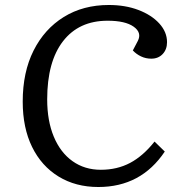

<svg xmlns="http://www.w3.org/2000/svg" viewBox="-20 -735 721 769"><path d="M532 -571Q549 -604 515.5 -628Q482 -652 411 -652Q296 -652 232.5 -570Q169 -488 169 -337Q169 -251 195.5 -187.5Q222 -124 270.5 -89.5Q319 -55 384 -55Q449 -55 501 -82.5Q553 -110 599 -168L640 -128Q545 14 374 14Q283 14 214.5 -28Q146 -70 108.5 -146.5Q71 -223 71 -328Q71 -446 114.5 -532.5Q158 -619 235.5 -667Q313 -715 416 -715Q482 -715 534.5 -695Q587 -675 618 -641Q649 -607 649 -566Q649 -537 631.5 -518.5Q614 -500 586 -500Q564 -500 545 -509Q526 -518 512 -533Z"/></svg>

Font: Literata 7pt
Style: Italic
Weight: 400
Italic angle: -2°
Designer: Latin by Veronika Burian and Jose Scaglione. Greek by Irene Vlachou. Cyrillic by Vera Evstafieva
Foundry: TypeTogether
Version: Version 3.002